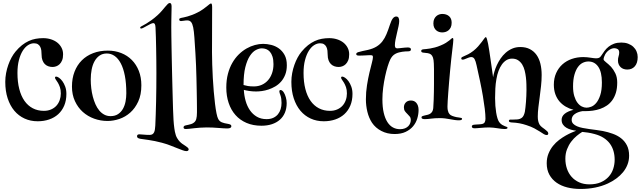

<svg xmlns="http://www.w3.org/2000/svg" viewBox="-20 -876 4265 1278"><path d="M330.1 -430.2Q314.5 -430.2 301 -435.1Q287.6 -439.9 277.8 -450Q268.1 -460 262.5 -475.3Q256.8 -490.7 256.8 -511.2Q256.8 -525.9 255.1 -539.6Q253.4 -553.2 248 -564Q242.7 -574.7 232.7 -581.3Q222.7 -587.9 206.1 -587.9Q186 -587.9 166.5 -575.4Q147 -563 131.3 -538.1Q115.7 -513.2 106 -476.1Q96.2 -439 96.2 -390.1Q96.2 -330.6 108.2 -283.9Q120.1 -237.3 142.8 -204.8Q165.5 -172.4 198.2 -155.3Q231 -138.2 272 -138.2Q298.8 -138.2 320.1 -147.5Q341.3 -156.7 355.5 -172.4Q369.6 -188 377.2 -209.2Q384.8 -230.5 384.8 -253.9Q384.8 -278.8 378.7 -295.9Q372.6 -313 365.5 -325Q358.4 -336.9 352.3 -345Q346.2 -353 346.2 -358.9Q346.2 -366.2 354 -366.2Q361.3 -366.2 372.8 -358.4Q384.3 -350.6 395.3 -335.7Q406.2 -320.8 414.1 -299.3Q421.9 -277.8 421.9 -251Q421.9 -207 407.5 -173.1Q393.1 -139.2 367.7 -116Q342.3 -92.8 307.1 -80.8Q272 -68.8 231 -68.8Q183.1 -68.8 143.6 -86.9Q104 -105 75.4 -138.9Q46.9 -172.9 31 -221.4Q15.1 -270 15.1 -331.1Q15.1 -360.4 20.5 -389.2Q25.9 -418 35.2 -444.1Q44.4 -470.2 56.6 -492.7Q68.8 -515.1 83 -532.2Q104 -557.6 126 -575Q147.9 -592.3 170.7 -602.8Q193.4 -613.3 217.5 -617.7Q241.7 -622.1 267.1 -622.1Q294.9 -622.1 319.3 -614.3Q343.8 -606.4 361.6 -592.3Q379.4 -578.1 389.6 -558.3Q399.9 -538.6 399.9 -514.2Q399.9 -490.7 393.6 -474.9Q387.2 -459 377 -449Q366.7 -439 354.2 -434.6Q341.8 -430.2 330.1 -430.2Z M459 -299.8Q459 -354.5 476.1 -398.7Q493.2 -442.9 524.4 -474.1Q555.7 -505.4 599.9 -522.2Q644 -539.1 697.8 -539.1Q746.1 -539.1 786.9 -522.9Q827.6 -506.8 857.4 -476.8Q887.2 -446.8 904.1 -404.1Q920.9 -361.3 920.9 -308.1Q920.9 -245.1 900.1 -200.2Q879.4 -155.3 846.9 -126.5Q814.5 -97.7 774.4 -84.2Q734.4 -70.8 695.8 -70.8Q649.4 -70.8 606.7 -86.2Q564 -101.6 531.2 -130.9Q498.5 -160.2 478.8 -202.9Q459 -245.6 459 -299.8ZM690.9 -520Q663.1 -520 642.8 -506.1Q622.6 -492.2 609.4 -468.5Q596.2 -444.8 590.1 -413.3Q584 -381.8 584 -347.2Q584 -318.4 587.4 -289.1Q590.8 -259.8 597.9 -232.7Q605 -205.6 615.5 -181.9Q626 -158.2 640.6 -140.6Q655.3 -123 674.1 -113Q692.9 -103 715.8 -103Q745.6 -103 765.9 -116.5Q786.1 -129.9 798.3 -151.6Q810.5 -173.3 815.7 -200.4Q820.8 -227.5 820.8 -254.9Q820.8 -322.3 811 -372.1Q801.3 -421.9 783.7 -454.8Q766.1 -487.8 742.4 -503.9Q718.8 -520 690.9 -520Z M1109.9 -856Q1122.1 -856 1122.1 -833Q1122.1 -824.7 1121.8 -809.6Q1121.6 -794.4 1121.1 -775.6Q1120.6 -756.8 1120.4 -735.8Q1120.1 -714.8 1120.1 -694.8Q1120.1 -670.4 1120.6 -636Q1121.1 -601.6 1121.8 -560.5Q1122.6 -519.5 1123.5 -474.4Q1124.5 -429.2 1125.5 -384Q1126.5 -338.9 1127.7 -295.7Q1128.9 -252.4 1129.9 -215.3Q1130.9 -178.2 1131.8 -149.4Q1132.8 -120.6 1133.8 -104Q1134.3 -91.8 1135 -77.6Q1135.7 -63.5 1137.2 -49.3Q1138.7 -35.2 1140.4 -22.2Q1142.1 -9.3 1144 0Q1149.4 27.3 1158.9 43Q1168.5 58.6 1175.8 65.9Q1184.6 75.2 1194.8 82.3Q1205.1 89.4 1214.4 95.2Q1223.6 101.1 1229.7 106.7Q1235.8 112.3 1235.8 118.2Q1235.8 122.6 1232.4 126.2Q1229 129.9 1220.7 129.9Q1210.9 129.9 1195.1 124Q1179.2 118.2 1158.4 109.9Q1137.7 101.6 1112.3 91.8Q1086.9 82 1058.1 74.2Q1034.7 67.9 1011.7 63.2Q988.8 58.6 969 55.7Q949.2 52.7 934.8 50.8Q920.4 48.8 914.1 47.9Q901.4 45.4 896.7 41.3Q892.1 37.1 892.1 30.8Q892.1 26.4 895 22.2Q897.9 18.1 907.7 18.1Q917 18.1 935.8 20Q954.6 22 976.1 22Q987.8 22 994.9 17.3Q1002 12.7 1005.9 4.2Q1009.8 -4.4 1011.2 -15.6Q1012.7 -26.9 1013.7 -40Q1015.1 -73.2 1016.6 -113.8Q1018.1 -154.3 1019 -199.5Q1020 -244.6 1020.5 -292.7Q1021 -340.8 1021 -389.2Q1021 -431.6 1020.5 -473.6Q1020 -515.6 1019.3 -554.7Q1018.6 -593.8 1017.6 -629.2Q1016.6 -664.6 1015.1 -693.8Q1014.2 -709.5 1010.5 -715.8Q1006.8 -722.2 1001 -722.2Q993.7 -722.2 981.9 -716.6Q970.2 -710.9 958.3 -704.1Q946.3 -697.3 935.5 -691.7Q924.8 -686 919.9 -686Q913.1 -686 913.1 -691.9Q913.1 -695.3 918 -699.2Q919.9 -700.7 929.4 -705.3Q939 -710 953.9 -719Q968.8 -728 988 -741.7Q1007.3 -755.4 1028.8 -774.9Q1045.9 -790.5 1058.3 -805.2Q1070.8 -819.8 1080.1 -831.1Q1089.4 -842.3 1096.4 -849.1Q1103.5 -856 1109.9 -856ZM1280.8 -521Q1276.9 -584.5 1273.9 -626.5Q1271 -668.5 1265.9 -693.8Q1260.7 -719.2 1251.5 -729.7Q1242.2 -740.2 1226.1 -740.2Q1215.3 -740.2 1203.6 -738Q1191.9 -735.8 1185.1 -735.8Q1180.2 -735.8 1176.5 -738.3Q1172.9 -740.7 1172.9 -746.1Q1172.9 -751.5 1176.8 -753.7Q1180.7 -755.9 1186 -756.8Q1193.4 -758.3 1204.1 -760.5Q1214.8 -762.7 1229 -766.8Q1243.2 -771 1260.3 -777.3Q1277.3 -783.7 1296.9 -793.9Q1316.9 -804.2 1331.5 -814.7Q1346.2 -825.2 1356.7 -833.7Q1367.2 -842.3 1374 -847.7Q1380.9 -853 1384.8 -853Q1388.7 -853 1390.4 -845.9Q1392.1 -838.9 1392.1 -827.1Q1392.1 -794.9 1391.8 -758.3Q1391.6 -721.7 1391.6 -683.1Q1391.6 -644.5 1391.4 -605.2Q1391.1 -565.9 1391.1 -527.8Q1391.1 -491.2 1392.6 -447Q1394 -402.8 1396.5 -357.2Q1398.9 -311.5 1402.8 -267.3Q1406.7 -223.1 1411.1 -186.3Q1415.5 -149.4 1420.9 -122.6Q1426.3 -95.7 1432.1 -85Q1440.4 -68.4 1456.5 -61.8Q1472.7 -55.2 1496.1 -51.8Q1506.3 -50.3 1513.2 -46.9Q1520 -43.5 1520 -36.1Q1520 -29.8 1514.2 -25.4Q1508.3 -21 1491.7 -21Q1481.4 -21 1466.6 -22Q1451.7 -22.9 1433.6 -24.4Q1415.5 -25.9 1395.3 -26.9Q1375 -27.8 1355 -27.8Q1332.5 -27.8 1311.3 -26.1Q1290 -24.4 1272 -22.5Q1253.9 -20.5 1239.7 -18.8Q1225.6 -17.1 1216.8 -17.1Q1208.5 -17.1 1205.1 -20.3Q1201.7 -23.4 1201.7 -27.8Q1201.7 -34.7 1207 -38.1Q1210.9 -40.5 1218.3 -42Q1225.6 -43.5 1234.1 -45.4Q1242.7 -47.4 1251.7 -50Q1260.7 -52.7 1268.1 -58.1Q1281.7 -66.9 1286.4 -83.5Q1291 -100.1 1291 -127.9Q1291 -133.8 1291 -154.8Q1291 -175.8 1290.5 -206.5Q1290 -237.3 1289.3 -276.1Q1288.6 -314.9 1287.6 -356.4Q1286.6 -397.9 1284.9 -440.4Q1283.2 -482.9 1280.8 -521Z M1870.1 -258.8Q1877 -247.6 1882.6 -228.5Q1888.2 -209.5 1888.2 -189.9Q1888.2 -154.3 1876.5 -126.2Q1864.7 -98.1 1842.8 -78.9Q1820.8 -59.6 1789.8 -49.3Q1758.8 -39.1 1720.2 -39.1Q1664.6 -39.1 1620.8 -57.9Q1577.1 -76.7 1547.4 -110.4Q1517.6 -144 1502 -190.7Q1486.3 -237.3 1486.3 -293Q1486.3 -343.3 1497.1 -384.3Q1507.8 -425.3 1526.4 -457.5Q1544.9 -489.7 1569.3 -513.7Q1593.8 -537.6 1621.1 -553.2Q1648.4 -568.8 1676.8 -576.4Q1705.1 -584 1731.4 -584Q1757.3 -584 1785.2 -577.1Q1813 -570.3 1836.2 -553.7Q1859.4 -537.1 1874.3 -510Q1889.2 -482.9 1889.2 -441.9Q1889.2 -406.2 1878.7 -379.4Q1868.2 -352.5 1851.1 -333Q1834 -313.5 1812.3 -300.8Q1790.5 -288.1 1767.8 -280.5Q1745.1 -272.9 1723.4 -270Q1701.7 -267.1 1685.1 -267.1Q1661.1 -267.1 1638.4 -270.5Q1615.7 -273.9 1603 -277.8Q1605 -239.7 1615 -204.3Q1625 -168.9 1643.6 -142.1Q1662.1 -115.2 1689.7 -99.1Q1717.3 -83 1754.4 -83Q1780.3 -83 1799.1 -91.8Q1817.9 -100.6 1830.1 -115.5Q1842.3 -130.4 1848.1 -149.9Q1854 -169.4 1854 -190.9Q1854 -203.6 1852.3 -217.3Q1850.6 -231 1846.2 -243.2Q1843.3 -250.5 1841.3 -256.8Q1839.4 -263.2 1839.4 -267.1Q1839.4 -276.9 1848.1 -276.9Q1852.5 -276.9 1858.6 -272.5Q1864.7 -268.1 1870.1 -258.8ZM1601.1 -310.1Q1613.8 -306.2 1629.9 -303.5Q1646 -300.8 1670.4 -300.8Q1698.7 -300.8 1722.7 -311.5Q1746.6 -322.3 1763.7 -341.6Q1780.8 -360.8 1790.5 -388.2Q1800.3 -415.5 1800.3 -449.2Q1800.3 -479 1793.7 -499.3Q1787.1 -519.5 1776.4 -531.7Q1765.6 -543.9 1751.7 -549.1Q1737.8 -554.2 1723.1 -554.2Q1704.6 -554.2 1683.1 -543Q1661.6 -531.7 1643.3 -503.9Q1625 -476.1 1613 -429Q1601.1 -381.8 1601.1 -310.1Z M2234.4 -430.2Q2218.8 -430.2 2205.3 -435.1Q2191.9 -439.9 2182.1 -450Q2172.4 -460 2166.7 -475.3Q2161.1 -490.7 2161.1 -511.2Q2161.1 -525.9 2159.4 -539.6Q2157.7 -553.2 2152.3 -564Q2147 -574.7 2137 -581.3Q2127 -587.9 2110.4 -587.9Q2090.3 -587.9 2070.8 -575.4Q2051.3 -563 2035.6 -538.1Q2020 -513.2 2010.3 -476.1Q2000.5 -439 2000.5 -390.1Q2000.5 -330.6 2012.5 -283.9Q2024.4 -237.3 2047.1 -204.8Q2069.8 -172.4 2102.5 -155.3Q2135.3 -138.2 2176.3 -138.2Q2203.1 -138.2 2224.4 -147.5Q2245.6 -156.7 2259.8 -172.4Q2273.9 -188 2281.5 -209.2Q2289.1 -230.5 2289.1 -253.9Q2289.1 -278.8 2283 -295.9Q2276.9 -313 2269.8 -325Q2262.7 -336.9 2256.6 -345Q2250.5 -353 2250.5 -358.9Q2250.5 -366.2 2258.3 -366.2Q2265.6 -366.2 2277.1 -358.4Q2288.6 -350.6 2299.6 -335.7Q2310.5 -320.8 2318.4 -299.3Q2326.2 -277.8 2326.2 -251Q2326.2 -207 2311.8 -173.1Q2297.4 -139.2 2272 -116Q2246.6 -92.8 2211.4 -80.8Q2176.3 -68.8 2135.3 -68.8Q2087.4 -68.8 2047.9 -86.9Q2008.3 -105 1979.7 -138.9Q1951.2 -172.9 1935.3 -221.4Q1919.4 -270 1919.4 -331.1Q1919.4 -360.4 1924.8 -389.2Q1930.2 -418 1939.5 -444.1Q1948.7 -470.2 1960.9 -492.7Q1973.1 -515.1 1987.3 -532.2Q2008.3 -557.6 2030.3 -575Q2052.2 -592.3 2075 -602.8Q2097.7 -613.3 2121.8 -617.7Q2146 -622.1 2171.4 -622.1Q2199.2 -622.1 2223.6 -614.3Q2248 -606.4 2265.9 -592.3Q2283.7 -578.1 2293.9 -558.3Q2304.2 -538.6 2304.2 -514.2Q2304.2 -490.7 2297.9 -474.9Q2291.5 -459 2281.2 -449Q2271 -439 2258.5 -434.6Q2246.1 -430.2 2234.4 -430.2Z M2364.3 -528.8Q2375.5 -532.7 2393.8 -536.4Q2412.1 -540 2429.2 -543.9Q2463.9 -552.2 2486.8 -566.4Q2509.8 -580.6 2525.6 -601.3Q2541.5 -622.1 2552.7 -649.2Q2564 -676.3 2575.2 -710.9Q2585 -741.2 2595 -753.7Q2605 -766.1 2617.2 -766.1Q2628.4 -766.1 2632.8 -757.8Q2637.2 -749.5 2637.2 -735.8Q2637.2 -722.7 2632.8 -701.9Q2628.4 -681.2 2622.8 -658.2Q2617.2 -635.3 2612.8 -613Q2608.4 -590.8 2608.4 -574.2Q2608.4 -566.4 2611.6 -560.3Q2614.7 -554.2 2624.5 -554.2Q2630.4 -554.2 2638.7 -555.2Q2647 -556.2 2656.2 -557.1Q2665.5 -558.1 2675.5 -559.1Q2685.5 -560.1 2694.3 -560.1Q2715.3 -560.1 2715.3 -546.9Q2715.3 -540 2710 -537.1Q2704.6 -534.2 2695.3 -534.2Q2688.5 -534.2 2678.7 -533.7Q2668.9 -533.2 2657.7 -531.5Q2646.5 -529.8 2635.3 -526.9Q2624 -523.9 2614.3 -519Q2600.6 -512.2 2592 -502Q2583.5 -491.7 2578.1 -481Q2569.8 -463.9 2560.5 -434.1Q2551.3 -404.3 2543.5 -367.9Q2535.6 -331.5 2530.5 -291.7Q2525.4 -252 2525.4 -214.8Q2525.4 -162.6 2534.2 -125.2Q2543 -87.9 2558.6 -63.5Q2574.2 -39.1 2595.7 -27.6Q2617.2 -16.1 2642.1 -16.1Q2661.6 -16.1 2675.3 -21.7Q2689 -27.3 2697.8 -36.4Q2706.5 -45.4 2710.4 -56.4Q2714.4 -67.4 2714.4 -78.1Q2714.4 -91.3 2707.3 -100.3Q2700.2 -109.4 2691.4 -117.7Q2682.6 -126 2675.5 -135.7Q2668.5 -145.5 2668.5 -161.1Q2668.5 -180.7 2680.9 -193.8Q2693.4 -207 2715.3 -207Q2725.1 -207 2734.1 -203.6Q2743.2 -200.2 2750.2 -192.4Q2757.3 -184.6 2761.7 -172.6Q2766.1 -160.6 2766.1 -144Q2766.1 -115.2 2757.3 -86.7Q2748.5 -58.1 2729.5 -35.4Q2710.4 -12.7 2680.2 1.7Q2649.9 16.1 2606.4 16.1Q2557.6 16.1 2518.6 -4.2Q2479.5 -24.4 2456.1 -59.1Q2435.1 -91.3 2425.3 -132.1Q2415.5 -172.9 2415.5 -214.8Q2415.5 -263.7 2422.9 -309.3Q2430.2 -355 2439 -392.3Q2447.8 -429.7 2455.1 -456.8Q2462.4 -483.9 2462.4 -496.1Q2462.4 -504.9 2457.5 -506.8Q2452.6 -508.8 2444.3 -508.8Q2439.5 -508.8 2430.9 -508.3Q2422.4 -507.8 2412.1 -507.3Q2401.9 -506.8 2390.6 -506.3Q2379.4 -505.9 2369.1 -505.9Q2351.1 -505.9 2351.1 -516.1Q2351.1 -524.4 2364.3 -528.8Z M2923.3 -783.2Q2952.1 -783.2 2969.2 -768.1Q2986.3 -752.9 2986.3 -725.1Q2986.3 -706.5 2980.5 -694.1Q2974.6 -681.6 2965.3 -674.1Q2956.1 -666.5 2945.1 -663.3Q2934.1 -660.2 2923.3 -660.2Q2914.1 -660.2 2903.8 -663.1Q2893.6 -666 2884.8 -673.1Q2876 -680.2 2870.4 -691.7Q2864.7 -703.1 2864.7 -720.2Q2864.7 -738.3 2870.6 -750.2Q2876.5 -762.2 2885.3 -769.5Q2894 -776.9 2904.3 -780Q2914.6 -783.2 2923.3 -783.2ZM2992.7 -623Q2997.6 -623 2997.6 -611.8Q2997.6 -604.5 2995.8 -587.6Q2994.1 -570.8 2991.7 -551.8Q2987.8 -521.5 2983.9 -484.6Q2980 -447.8 2976.3 -408.9Q2972.7 -370.1 2969.5 -332Q2966.3 -293.9 2963.9 -261.5Q2961.4 -229 2960 -204.3Q2958.5 -179.7 2958.5 -168Q2958.5 -152.8 2960.4 -143.1Q2962.4 -133.3 2965.3 -127Q2968.3 -120.6 2971.9 -116.7Q2975.6 -112.8 2979.5 -109.9Q2983.9 -106.9 2990.2 -104.5Q2996.6 -102.1 3003.9 -99.9Q3011.2 -97.7 3018.8 -96.2Q3026.4 -94.7 3032.7 -94.2Q3043 -92.3 3049.3 -91.3Q3055.7 -90.3 3055.7 -85Q3055.7 -75.2 3034.7 -75.2Q3020 -75.2 3005.4 -77.4Q2990.7 -79.6 2975.3 -82.5Q2960 -85.4 2943.4 -87.6Q2926.8 -89.8 2907.7 -89.8Q2890.1 -89.8 2876 -88.9Q2861.8 -87.9 2850.1 -86.4Q2838.4 -85 2828.1 -84Q2817.9 -83 2807.6 -83Q2799.3 -83 2792.5 -85.2Q2785.6 -87.4 2785.6 -94.2Q2785.6 -101.1 2793.2 -103.8Q2800.8 -106.4 2808.6 -107.9Q2818.4 -109.9 2827.6 -112.3Q2836.9 -114.7 2844.5 -119.9Q2852.1 -125 2857.2 -133.5Q2862.3 -142.1 2863.8 -155.8Q2865.7 -182.6 2866.7 -210.4Q2867.7 -238.3 2868.2 -265.4Q2868.7 -292.5 2868.7 -318.1Q2868.7 -343.8 2868.7 -366.2Q2868.7 -393.1 2868.7 -415.3Q2868.7 -437.5 2867.7 -453.1Q2866.7 -478 2862.1 -492.2Q2857.4 -506.3 2848.9 -513.2Q2840.3 -520 2827.1 -522.2Q2814 -524.4 2795.4 -525.9Q2790 -526.9 2786.9 -529.3Q2783.7 -531.7 2783.7 -537.1Q2783.7 -546.4 2798.3 -547.9Q2805.7 -548.3 2816.9 -549.6Q2828.1 -550.8 2843 -553.2Q2857.9 -555.7 2875.5 -560.3Q2893.1 -564.9 2912.6 -573.2Q2934.1 -582 2948 -590.8Q2961.9 -599.6 2970.7 -606.7Q2979.5 -613.8 2984.4 -618.4Q2989.3 -623 2992.7 -623Z M3213.4 -628.9Q3217.3 -628.9 3221.2 -616.5Q3225.1 -604 3229 -584Q3232.9 -564 3236.8 -537.8Q3240.7 -511.7 3244.6 -484.9L3262.2 -361.8Q3264.6 -377.9 3270.8 -398.9Q3276.9 -419.9 3287.1 -442.4Q3297.4 -464.8 3312 -486.3Q3326.7 -507.8 3345.9 -524.9Q3365.2 -542 3389.4 -552.5Q3413.6 -563 3443.4 -563Q3480 -563 3506.8 -549.1Q3533.7 -535.2 3551.3 -510.5Q3568.8 -485.8 3577.1 -451.7Q3585.4 -417.5 3585.4 -377Q3585.4 -340.3 3581.3 -303.5Q3577.1 -266.6 3572.5 -231Q3567.9 -195.3 3563.7 -162.1Q3559.6 -128.9 3559.6 -100.1Q3559.6 -83 3562.5 -70.3Q3565.4 -57.6 3571.3 -46.9Q3578.1 -36.6 3588.1 -29.1Q3598.1 -21.5 3607.2 -14.9Q3616.2 -8.3 3622.8 -1.7Q3629.4 4.9 3629.4 12.2Q3629.4 16.6 3627 19.8Q3624.5 22.9 3618.7 22.9Q3609.9 22.9 3599.4 16.4Q3588.9 9.8 3573.5 -0.2Q3558.1 -10.3 3536.6 -21.7Q3515.1 -33.2 3484.4 -43Q3461.4 -50.8 3438.2 -55.2Q3415 -59.6 3384.3 -61Q3367.2 -62.5 3367.2 -70.8Q3367.2 -80.1 3378.4 -80.1Q3385.3 -80.1 3397.5 -80.1Q3409.7 -80.1 3422.4 -81.1Q3441.9 -82.5 3454.6 -93Q3467.3 -103.5 3473.6 -131.8Q3475.6 -143.1 3477.5 -160.4Q3479.5 -177.7 3481 -197.5Q3482.4 -217.3 3483.4 -237.8Q3484.4 -258.3 3484.4 -276.9Q3484.4 -293.5 3483.9 -315.2Q3483.4 -336.9 3480.7 -360.4Q3478 -383.8 3472.4 -406.2Q3466.8 -428.7 3456.1 -446.3Q3445.3 -463.9 3428.7 -474.9Q3412.1 -485.8 3388.2 -485.8Q3367.7 -485.8 3350.8 -475.6Q3334 -465.3 3320.8 -447Q3307.6 -428.7 3298.3 -403.8Q3289.1 -378.9 3284.2 -349.1Q3278.8 -318.8 3277.1 -286.9Q3275.4 -254.9 3275.4 -223.1Q3275.4 -196.3 3277.3 -171.6Q3279.3 -147 3282.7 -126.2Q3286.1 -105.5 3291 -89.4Q3295.9 -73.2 3302.2 -64Q3311.5 -51.3 3322.3 -44.9Q3333 -38.6 3340.3 -36.1Q3350.1 -33.2 3354.2 -31Q3358.4 -28.8 3358.4 -24.9Q3358.4 -22 3353.8 -19.5Q3349.1 -17.1 3338.4 -17.1Q3328.1 -17.1 3315.9 -18.8Q3303.7 -20.5 3290.5 -22.5Q3277.3 -24.4 3263.2 -26.1Q3249 -27.8 3235.4 -27.8Q3221.7 -27.8 3207.5 -26.9Q3193.4 -25.9 3180.4 -24.9Q3167.5 -23.9 3156.7 -22.9Q3146 -22 3139.6 -22Q3120.6 -22 3120.6 -34.2Q3120.6 -38.6 3123.8 -41.7Q3127 -44.9 3135.3 -45.9Q3142.1 -46.4 3147.5 -46.9Q3152.8 -47.4 3158.4 -47.6Q3164.1 -47.9 3170.2 -48.3Q3176.3 -48.8 3184.6 -49.8Q3200.2 -52.2 3205.8 -61.3Q3211.4 -70.3 3211.4 -85.9Q3211.4 -112.8 3206.8 -151.4Q3202.1 -189.9 3194.3 -236.3Q3186.5 -282.7 3175.5 -334.7Q3164.6 -386.7 3152.3 -440.9Q3146.5 -468.8 3138.9 -482.4Q3131.3 -496.1 3117.2 -496.1Q3109.9 -496.1 3102.1 -493.4Q3094.2 -490.7 3086.7 -487.5Q3079.1 -484.4 3072.3 -481.7Q3065.4 -479 3059.6 -479Q3050.3 -479 3050.3 -486.8Q3050.3 -493.2 3055.4 -495.8Q3060.5 -498.5 3066.4 -501Q3080.1 -506.3 3095.9 -514.6Q3111.8 -522.9 3130.4 -537.1Q3148.4 -551.3 3162.6 -567.4Q3176.8 -583.5 3187 -597.2Q3197.3 -610.8 3203.6 -619.9Q3210 -628.9 3213.4 -628.9Z M4116.2 -592.8Q4141.1 -592.8 4161.1 -585.2Q4181.2 -577.6 4195.3 -564.5Q4209.5 -551.3 4217 -533.7Q4224.6 -516.1 4224.6 -496.1Q4224.6 -456.5 4205.8 -434.8Q4187 -413.1 4155.3 -413.1Q4142.1 -413.1 4130.9 -417Q4119.6 -420.9 4111.3 -428.7Q4103 -436.5 4098.1 -447.8Q4093.3 -459 4093.3 -473.1Q4093.3 -488.8 4097.4 -501.2Q4101.6 -513.7 4101.6 -525.9Q4101.6 -542.5 4091.8 -548.8Q4082 -555.2 4069.3 -555.2Q4052.7 -555.2 4035.9 -543.9Q4019 -532.7 4008.3 -514.2Q4003.9 -505.9 4000.7 -496.8Q3997.6 -487.8 3997.6 -481Q3997.6 -477.1 4002 -472.4Q4006.3 -467.8 4013.4 -461.9Q4020.5 -456.1 4029.5 -448.5Q4038.6 -440.9 4047.4 -431.2Q4063 -414.1 4075.7 -388.2Q4088.4 -362.3 4088.4 -327.1Q4088.4 -288.1 4079.6 -259Q4070.8 -230 4055.4 -208.7Q4040 -187.5 4019.5 -173.6Q3999 -159.7 3975.3 -151.4Q3951.7 -143.1 3926 -139.6Q3900.4 -136.2 3875.5 -136.2H3856.4Q3824.7 -130.9 3804.9 -116.2Q3785.2 -101.6 3785.2 -78.1Q3785.2 -63 3794.9 -52.7Q3804.7 -42.5 3821 -35.4Q3837.4 -28.3 3858.9 -24.2Q3880.4 -20 3903.6 -16.8Q3926.8 -13.7 3950 -10.7Q3973.1 -7.8 3993.2 -3.9Q4026.9 2.9 4058.3 14.2Q4089.8 25.4 4114 44.2Q4138.2 63 4152.8 91.3Q4167.5 119.6 4167.5 160.2Q4167.5 191.9 4156.7 219.5Q4146 247.1 4127 270.3Q4107.9 293.5 4082 312.5Q4056.2 331.5 4026.4 345.2Q3987.3 363.3 3940.9 372.6Q3894.5 381.8 3844.2 381.8Q3797.4 381.8 3756.3 371.6Q3715.3 361.3 3684.8 340.1Q3654.3 318.8 3636.7 286.6Q3619.1 254.4 3619.1 210.9Q3619.1 175.3 3630.9 146.5Q3642.6 117.7 3660.9 95Q3679.2 72.3 3701.9 55.2Q3724.6 38.1 3746.3 25.9Q3768.1 13.7 3786.6 5.9Q3805.2 -2 3815.4 -5.9Q3798.3 -7.8 3781 -12.7Q3763.7 -17.6 3749.8 -25.9Q3735.8 -34.2 3727.1 -47.1Q3718.3 -60.1 3718.3 -78.1Q3718.3 -102.1 3739 -118.9Q3759.8 -135.7 3797.4 -145Q3769.5 -152.3 3745.6 -166.3Q3721.7 -180.2 3704.1 -200.7Q3686.5 -221.2 3676.5 -249Q3666.5 -276.9 3666.5 -312Q3666.5 -355.5 3681.9 -389.6Q3697.3 -423.8 3723.6 -447.5Q3750 -471.2 3785.6 -483.6Q3821.3 -496.1 3862.3 -496.1Q3874.5 -496.1 3887.2 -494.9Q3899.9 -493.7 3911.1 -491.9Q3922.4 -490.2 3931.9 -489Q3941.4 -487.8 3947.3 -487.8Q3959.5 -487.8 3967.5 -491.2Q3975.6 -494.6 3982.4 -505.9Q3992.2 -521.5 4003.9 -537.1Q4015.6 -552.7 4031.2 -565.2Q4046.9 -577.6 4067.6 -585.2Q4088.4 -592.8 4116.2 -592.8ZM3896.5 -466.8Q3877.9 -466.8 3859.6 -458.3Q3841.3 -449.7 3826.9 -429.9Q3812.5 -410.2 3803.5 -378.4Q3794.4 -346.7 3794.4 -300.8Q3794.4 -263.2 3802.5 -236.6Q3810.5 -210 3823.5 -192.6Q3836.4 -175.3 3852.5 -167.2Q3868.7 -159.2 3884.3 -159.2Q3897.9 -159.2 3915.5 -165.8Q3933.1 -172.4 3948.7 -190.9Q3964.4 -209.5 3975.3 -242.2Q3986.3 -274.9 3986.3 -327.1Q3986.3 -396.5 3962.2 -431.6Q3938 -466.8 3896.5 -466.8ZM3743.2 180.2Q3743.2 215.8 3753.7 246.8Q3764.2 277.8 3784.7 301Q3805.2 324.2 3835 337.6Q3864.7 351.1 3903.3 351.1Q3947.3 351.1 3979 337.2Q4010.7 323.2 4031.2 300.5Q4051.8 277.8 4061.5 248.3Q4071.3 218.8 4071.3 187Q4071.3 156.2 4063.5 129.2Q4055.7 102.1 4039.6 80.1Q4023.4 58.1 3998 41.7Q3972.7 25.4 3937.5 16.1Q3914.6 9.8 3893.6 6.6Q3872.6 3.4 3855.5 2Q3838.4 12.2 3818.6 28.6Q3798.8 44.9 3782 67.1Q3765.1 89.4 3754.2 117.7Q3743.2 146 3743.2 180.2Z"/></svg>

Font: Henny Penny
Style: Regular
Weight: 400
Version: Version 1.001